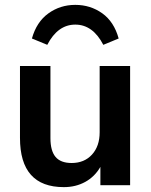

<svg xmlns="http://www.w3.org/2000/svg" viewBox="-20 -760 619 788"><path d="M514 -489V0H392V-75Q369 -35 330 -13.5Q291 8 242 8Q62 8 62 -194V-489H187V-193Q187 -141 208 -116Q229 -91 274 -91Q326 -91 357.5 -125.5Q389 -160 389 -217V-489ZM467 -602 404 -576Q361 -659 289 -659Q217 -659 174 -576L111 -602Q130 -670 178.5 -705Q227 -740 289 -740Q351 -740 399.5 -705.5Q448 -671 467 -602Z"/></svg>

Font: wassup Sans
Style: Bold
Weight: 700
Version: Version 2.001